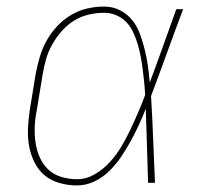

<svg xmlns="http://www.w3.org/2000/svg" viewBox="-20 -558 640 586"><path d="M215 8Q188 8 161.5 0.5Q135 -7 115.5 -23.5Q96 -40 84.5 -64Q73 -88 68.5 -114Q64 -140 65.5 -168Q67 -196 71 -223L89 -333Q94 -359 101.5 -384.5Q109 -410 122 -433.5Q135 -457 154 -477.5Q173 -498 196.5 -512Q220 -526 246 -532Q272 -538 298 -538Q324 -538 346.5 -526.5Q369 -515 384 -496Q399 -477 407.5 -453.5Q416 -430 422 -405.5Q428 -381 431.5 -356Q435 -331 437 -306Q458 -362 478 -418Q498 -474 518 -530H539Q514 -464 490 -397.5Q466 -331 441 -265Q445 -199 447.5 -132.5Q450 -66 453 0H432Q430 -57 428.5 -113.5Q427 -170 425 -226Q415 -201 403.5 -176Q392 -151 378.5 -126.5Q365 -102 349 -78.5Q333 -55 313 -35.5Q293 -16 267.5 -4Q242 8 215 8ZM215 -11Q243 -11 269 -26Q295 -41 315 -63Q335 -85 350 -110Q365 -135 377.5 -161.5Q390 -188 401.5 -214.5Q413 -241 423 -268Q422 -288 420 -307.5Q418 -327 415.5 -346.5Q413 -366 409.5 -385Q406 -404 400.5 -422.5Q395 -441 387 -458.5Q379 -476 366.5 -489.5Q354 -503 336 -511Q318 -519 298 -519Q275 -519 251 -513.5Q227 -508 206 -495Q185 -482 168 -462.5Q151 -443 139 -421.5Q127 -400 120.5 -377Q114 -354 110 -330L92 -220Q87 -196 86 -171Q85 -146 88.5 -122.5Q92 -99 101.5 -77.5Q111 -56 127.5 -40.5Q144 -25 167.5 -18Q191 -11 215 -11Z"/></svg>

Font: Iosevka Curly Slab ThExObl
Style: Regular
Weight: 100
Width: 7
Italic angle: -9°
Monospace: yes
Designer: Belleve Invis
Foundry: Belleve Invis
Version: Version 11.1.0; ttfautohint (v1.8.3)